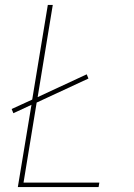

<svg xmlns="http://www.w3.org/2000/svg" viewBox="-20 -755 540 775"><path d="M52 0 107 -332 34 -298 27 -315 110 -353 173 -735H193L132 -363L330 -455L337 -438L128 -341L75 -18H381L378 0Z"/></svg>

Font: Iosevka Curly Thin
Style: Italic
Weight: 100
Italic angle: -9°
Monospace: yes
Designer: Belleve Invis
Foundry: Belleve Invis
Version: Version 22.1.2; ttfautohint (v1.8.4)